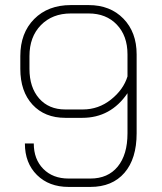

<svg xmlns="http://www.w3.org/2000/svg" viewBox="-20 -728 636 756"><path d="M78 -163H113Q113 -101 150.5 -63Q188 -25 250 -25H336Q405 -25 443.5 -72Q482 -119 482 -203V-361Q416 -264 304 -264H237Q156 -264 108 -316Q60 -368 60 -457V-507Q60 -598 114.5 -653Q169 -708 259 -708H329Q414 -708 466 -654.5Q518 -601 518 -514V-203Q518 -103 470 -47.5Q422 8 336 8H250Q173 8 125.5 -39Q78 -86 78 -163ZM306 -297Q368 -297 417 -336Q466 -375 482 -427V-514Q482 -587 440 -631Q398 -675 329 -675H259Q186 -675 141 -629Q96 -583 96 -507V-457Q96 -384 134 -340.5Q172 -297 237 -297Z"/></svg>

Font: Bai Jamjuree ExtraLight
Style: Regular
Weight: 275
Designer: Katatrad Aksorn Co.,Ltd.
Foundry: Cadson Demak Co.,Ltd.
Version: Version 1.000; ttfautohint (v1.6)